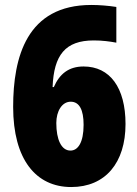

<svg xmlns="http://www.w3.org/2000/svg" viewBox="-20 -744 554 774"><path d="M267 10C405 10 486 -88 486 -244C486 -391 423 -476 317 -476C257 -476 220 -446 197 -393H192C197 -522 243 -581 358 -581C393 -581 422 -577 449 -572V-716C417 -721 380 -724 348 -724C88 -724 33 -514 33 -313C33 -101 125 10 267 10ZM264 -137C227 -137 207 -182 207 -248C207 -296 230 -334 265 -334C300 -334 317 -301 317 -241C317 -169 294 -137 264 -137Z"/></svg>

Font: Noto Sans Devanagari Condensed Black
Style: Regular
Weight: 900
Width: 3
Designer: Jelle Bosma - Monotype Design Team
Foundry: Monotype Imaging Inc.
Version: Version 2.004